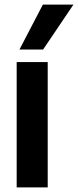

<svg xmlns="http://www.w3.org/2000/svg" viewBox="-20 -809 337 829"><path d="M52 0V-541H186V0ZM64 -595 165 -789H297L166 -595Z"/></svg>

Font: Georama SemiBold
Style: Regular
Weight: 600
Designer: Jean-Baptiste Levee
Foundry: Production Type
Version: Version 1.000